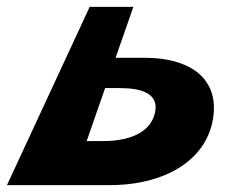

<svg xmlns="http://www.w3.org/2000/svg" viewBox="-24 -540 676 558"><path d="M295.3 -2C456.3 -2 583.6 -76 596.8 -208C607.7 -318 520.9 -372 397.9 -372H311.9L363.6 -520H236.6L-3.7 -2ZM324.5 -284C385.5 -284 439.2 -269 426.4 -212C412 -150 343.9 -130 275.9 -130H227.9L281.5 -284Z"/></svg>

Font: Hussar Milosc
Style: Obl
Weight: 700
Foundry: Cannot Into Space Fonts
Version: Version 1.02